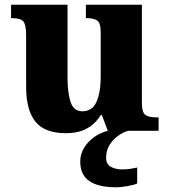

<svg xmlns="http://www.w3.org/2000/svg" viewBox="-20 -556 720 816"><path d="M260 10Q170 10 130.5 -39Q91 -88 91 -188V-407Q91 -450 79.5 -464.5Q68 -479 31 -479H27V-536H267V-226Q267 -162 280 -122.5Q293 -83 330 -83Q372 -83 390 -123Q408 -163 408 -231V-418Q408 -460 392 -469.5Q376 -479 349 -479H345V-536H583V-119Q583 -76 599.5 -66.5Q616 -57 644 -57H654V0H438L413 -67H408Q385 -29 348.5 -9.5Q312 10 260 10ZM475 240Q398 240 359.5 213.5Q321 187 321 130Q321 99 337.5 72Q354 45 381 26Q408 7 439 0H524Q503 6 481.5 21.5Q460 37 445.5 60Q431 83 431 115Q431 141 450.5 152.5Q470 164 500 164Q514 164 529.5 162Q545 160 563 156V224Q547 231 518.5 235.5Q490 240 475 240Z"/></svg>

Font: Noto Serif ExtraBold
Style: Regular
Weight: 800
Designer: Monotype Design Team
Foundry: Monotype Imaging Inc.
Version: Version 2.014